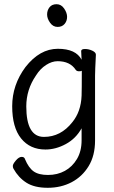

<svg xmlns="http://www.w3.org/2000/svg" viewBox="-20 -718 540 913"><path d="M44 84Q41 79 41 71Q41 62 55.5 45Q70 28 83 28Q96 28 99 39Q116 80 140 97Q164 114 208 114Q253 114 288.5 94.5Q324 75 346 38Q368 1 368 -51V-108Q341 -59 293 -33Q245 -7 196 -7Q123 -7 80.5 -59.5Q38 -112 38 -213Q38 -314 101 -399Q169 -486 255 -486Q341 -486 368 -434L366 -475Q366 -485 384 -485Q402 -485 419 -477Q436 -469 436 -458Q432 -381 432 -358V-50Q432 22 401.5 72Q371 122 320.5 148.5Q270 175 207 175Q144 175 106 151Q68 127 44 84ZM254 -590Q232 -590 218 -610Q204 -630 204 -649Q204 -669 215.5 -683.5Q227 -698 249 -698Q271 -698 285 -677.5Q299 -657 299 -638Q299 -618 287 -604Q275 -590 254 -590ZM189 -67Q269 -67 324 -137Q365 -187 368 -263Q369 -290 369 -382Q367 -379 356 -379Q345 -379 340 -386Q313 -427 254 -427Q227 -427 199 -409Q171 -391 151 -359Q105 -292 105 -212Q105 -67 189 -67Z"/></svg>

Font: Moon Stars Kai HW
Style: Regular
Weight: 400
Designer: GuiWonder
Version: Version 1.101